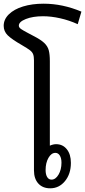

<svg xmlns="http://www.w3.org/2000/svg" viewBox="-67 -1010 461 1040"><path d="M35 -871Q35 -861 47.5 -852.5Q60 -844 83 -832Q106 -820 115 -815Q154 -795 172.5 -777.5Q191 -760 197 -738Q203 -716 203 -678V-221Q221 -229 237 -229Q273 -229 295 -201.5Q317 -174 317 -128Q317 -68 285 -29Q253 10 205 10Q164 10 140.5 -16Q117 -42 117 -87V-683Q117 -704 112.5 -716Q108 -728 95 -738Q82 -748 51 -766Q-3 -797 -25 -818.5Q-47 -840 -47 -870Q-47 -905 -19 -932.5Q9 -960 58 -975Q107 -990 169 -990Q272 -990 374 -947L354 -879Q308 -900 259 -911Q210 -922 166 -922Q111 -922 73 -907Q35 -892 35 -871ZM180 -89Q180 -65 188.5 -51Q197 -37 212 -37Q234 -37 250 -64Q266 -91 266 -129Q266 -153 257 -167.5Q248 -182 233 -182Q211 -182 195.5 -155Q180 -128 180 -89Z"/></svg>

Font: KoHo Medium
Style: Regular
Weight: 500
Version: Version 1.000; ttfautohint (v1.6)